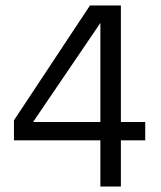

<svg xmlns="http://www.w3.org/2000/svg" viewBox="-20 -682 590 702"><path d="M422 -236H511V-169H422V0H347V-169H31V-242L309 -662H422ZM101 -236H347V-598Z"/></svg>

Font: Questrial
Style: Regular
Weight: 400
Designer: Joe Prince
Foundry: Joe Prince
Version: Version 1.002